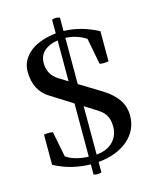

<svg xmlns="http://www.w3.org/2000/svg" viewBox="-142 -999 945 1181"><g transform="rotate(-15 330.5 -408.5)"><path d="M305 85V20Q180 18 74 -39V-231Q90 -234 105 -234Q119 -234 131 -231L163 -69Q216 -32 305 -29V-368L170 -453Q77 -508 77 -631Q77 -671 95 -703Q113 -735 144 -758.5Q175 -782 216.5 -795.5Q258 -809 305 -814V-901Q318 -906 330 -906Q340 -906 355 -901V-816Q467 -813 574 -756V-564Q556 -561 542 -561Q527 -561 517 -564L485 -731Q427 -769 355 -772V-478L494 -393Q554 -356 585 -310.5Q616 -265 616 -208Q616 -161 597.5 -122Q579 -83 544.5 -53.5Q510 -24 462 -5.5Q414 13 355 18V85Q343 89 329 89Q316 89 305 85ZM409 -303 355 -337V-29Q391 -32 417.5 -44Q444 -56 462 -75Q480 -94 489 -117.5Q498 -141 498 -168Q498 -194 493 -213Q488 -232 477.5 -247.5Q467 -263 450 -276Q433 -289 409 -303ZM186 -656Q186 -582 250 -543L305 -509V-769Q251 -762 218.5 -733Q186 -704 186 -656Z"/></g></svg>

Font: Adamina
Style: Regular
Weight: 400
Designer: Cyreal (www.cyreal.org)
Foundry: Alexei Vanyashin
Version: Version 1.013